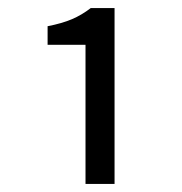

<svg xmlns="http://www.w3.org/2000/svg" viewBox="-20 -897 451 476"><path d="M192 -441V-786H98V-832Q134 -839 158.5 -849.5Q183 -860 205 -877H264V-441Z"/></svg>

Font: Noto Sans TC Thin
Style: Regular
Weight: 400
Version: Version 2.004-H2;hotconv 1.0.118;makeotfexe 2.5.65603